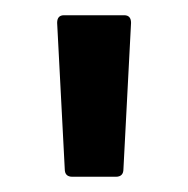

<svg xmlns="http://www.w3.org/2000/svg" viewBox="-20 -718 247 252"><path d="M64 -698H143Q152 -698 152 -688L142 -496Q142 -486 132 -486H75Q65 -486 65 -496L55 -688Q55 -698 64 -698Z"/></svg>

Font: BarlowMedium
Style: Regular
Weight: 500
Designer: Jeremy Tribby
Foundry: Tribby Type
Version: Version 1.422